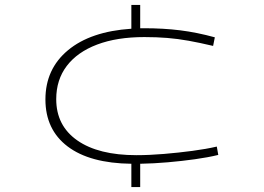

<svg xmlns="http://www.w3.org/2000/svg" viewBox="-20 -657 1075 782"><path d="M515 105V10Q346 8 255.5 -60.5Q165 -129 165 -252Q165 -376 257 -452.5Q349 -529 515 -540V-637H551V-542Q559 -542 567 -542Q646 -542 714 -533.5Q782 -525 855 -505L848 -470Q793 -483 748.5 -491Q704 -499 661 -502.5Q618 -506 568 -506Q456 -506 375.5 -475.5Q295 -445 252 -388.5Q209 -332 209 -253Q209 -145 295 -85Q381 -25 536 -25Q588 -25 647.5 -30Q707 -35 763.5 -42.5Q820 -50 863 -60L869 -26Q828 -16 774.5 -8.5Q721 -1 663.5 4Q606 9 551 10V105Z"/></svg>

Font: Georama ExtraExtended ExtraLight
Style: Regular
Weight: 200
Width: 8
Designer: Jean-Baptiste Levee
Foundry: Production Type
Version: Version 1.000